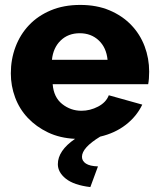

<svg xmlns="http://www.w3.org/2000/svg" viewBox="-20 -555 644 780"><path d="M347 205Q280 197 247.5 171Q215 145 215 112Q215 57 285 9Q223 6 175 -17Q127 -40 93 -76Q59 -112 41.5 -159Q24 -206 24 -257Q24 -314 43 -364.5Q62 -415 98 -453Q134 -491 186.5 -513Q239 -535 306 -535Q373 -535 425 -513Q477 -491 513 -453.5Q549 -416 567.5 -367Q586 -318 586 -264Q586 -250 585 -236.5Q584 -223 582 -213H194Q198 -160 232.5 -132.5Q267 -105 311 -105Q346 -105 378.5 -122Q411 -139 422 -168L558 -130Q535 -82 491 -48Q447 -14 387 0Q313 45 313 82Q313 99 329 109.5Q345 120 378 121ZM417 -312Q412 -362 381 -391Q350 -420 304 -420Q257 -420 226.5 -390.5Q196 -361 191 -312Z"/></svg>

Font: Oxford Sans
Style: Regular
Weight: 800
Designer: Matt McInerney, Pablo Impallari, Rodrigo Fuenzalida
Foundry: Matt McInerney, Pablo Impallari, Rodrigo Fuenzalida
Version: Version 3.000g; ttfautohint (v1.5) -l 8 -r 28 -G 28 -x 14 -D